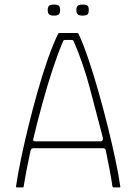

<svg xmlns="http://www.w3.org/2000/svg" viewBox="-20 -817 595 837"><path d="M54 0Q51 0 50.5 -1Q50 -2 50 -5Q57 -54 71 -122Q85 -190 104 -267Q123 -344 144.5 -420Q166 -496 189 -561Q212 -626 233 -669Q234 -671 236 -672Q238 -673 240 -673H314Q317 -673 319.5 -672.5Q322 -672 323 -668Q342 -628 364.5 -562Q387 -496 409 -418.5Q431 -341 450.5 -262.5Q470 -184 484 -117Q498 -50 504 -6Q505 -2 504.5 -1Q504 0 501 0H475Q473 0 472.5 -1Q472 -2 470 -5Q466 -34 458.5 -74Q451 -114 441 -162Q440 -167 437 -169Q434 -171 428 -171H125Q120 -170 117.5 -168Q115 -166 113 -160Q103 -114 95.5 -74Q88 -34 83 -4Q83 -2 82.5 -1Q82 0 79 0ZM132 -201H420Q423 -201 426.5 -204.5Q430 -208 428 -218Q400 -325 372 -431.5Q344 -538 301 -638Q299 -643 291 -643H265Q257 -643 255 -637Q234 -589 210.5 -518Q187 -447 165 -367Q143 -287 125 -211Q124 -209 125 -205Q126 -201 132 -201ZM242 -773Q242 -761 237 -755Q232 -749 215 -749Q199 -749 193.5 -755Q188 -761 188 -773Q188 -786 193.5 -791.5Q199 -797 215 -797Q232 -797 237 -791.5Q242 -786 242 -773ZM367 -773Q367 -761 362.5 -755Q358 -749 340 -749Q324 -749 318.5 -755Q313 -761 313 -773Q313 -786 318.5 -791.5Q324 -797 340 -797Q358 -797 362.5 -791.5Q367 -786 367 -773Z"/></svg>

Font: Glory Thin Thin
Style: Regular
Weight: 250
Version: Version 1.011